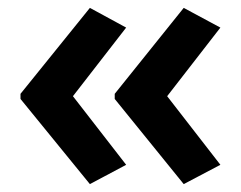

<svg xmlns="http://www.w3.org/2000/svg" viewBox="-20 -524 612 487"><path d="M32 -286 208 -504 300 -454 165 -280 300 -106 208 -57 32 -273ZM271 -286 446 -504 539 -454 404 -280 539 -106 446 -57 271 -273Z"/></svg>

Font: Noto Sans Hebrew Thin SemiBold
Style: Regular
Weight: 600
Version: Version 3.001